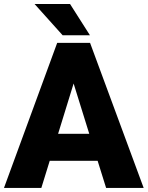

<svg xmlns="http://www.w3.org/2000/svg" viewBox="-21 -921 725 941"><path d="M457.5 -132.8H222.7L181.6 0H-1.5L259.3 -710.9H420.4L683.1 0H499ZM263.7 -265.1H416.5L339.8 -511.7ZM419.9 -748H286.1L148.4 -901.4H322.3Z"/></svg>

Font: Roboto
Style: Regular
Weight: 900
Designer: Google
Version: Version 2.001171; 2014